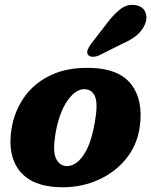

<svg xmlns="http://www.w3.org/2000/svg" viewBox="-20 -760 625 793"><path d="M359.5 -479.5Q473.5 -475 522.8 -410.8Q572 -346.5 557.5 -237.5Q546.5 -158.5 498 -100.8Q449.5 -43 376.5 -13Q303.5 17 219 13Q109.5 8 60 -55.5Q10.5 -119 27.5 -227Q38.5 -298.5 79 -357.2Q119.5 -416 189.8 -449.5Q260 -483 359.5 -479.5ZM252.5 -74Q273 -72 295.8 -87.8Q318.5 -103.5 338.8 -143.2Q359 -183 371.5 -254Q384.5 -327 373.8 -357.8Q363 -388.5 333 -391.5Q294.5 -395 259 -344.8Q223.5 -294.5 208.5 -204Q197.5 -136 210.8 -106.5Q224 -77 252.5 -74ZM418.5 -659.5Q447.5 -699 476.8 -722Q506 -745 541.5 -738.5Q571 -733 580.5 -709Q590 -685 578 -658Q566 -631.5 543.5 -613.2Q521 -595 480.5 -577L388.5 -531Q375 -525 362 -525.5Q349 -526 343.5 -534Q337.5 -543 342.2 -554.5Q347 -566 356 -579Z"/></svg>

Font: Fraunces 9pt SuperSoft
Style: Bold Italic
Weight: 700
Italic angle: -16°
Version: Version 1.000;[b76b70a41]